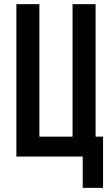

<svg xmlns="http://www.w3.org/2000/svg" viewBox="-20 -755 540 926"><path d="M379 151V0H59V-735H170V-96H330V-735H441V-96H477V151Z"/></svg>

Font: Iosevka Algr
Style: Bold
Weight: 700
Monospace: yes
Designer: Belleve Invis
Foundry: Belleve Invis
Version: Version 26.0.2; ttfautohint (v1.8.3)